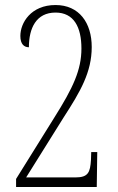

<svg xmlns="http://www.w3.org/2000/svg" viewBox="-20 -744 469 764"><path d="M44 0H365L367 -139H343L342 -108C339 -58 331 -38 280 -38H84L234 -278C300 -380 345 -457 345 -557C345 -653 295 -724 201 -724C103 -724 61 -653 61 -601C61 -568 76 -556 95 -556C95 -632 124 -694 201 -694C274 -694 304 -636 304 -551C304 -466 271 -395 196 -276L44 -32Z"/></svg>

Font: Noto Serif Lao ExtraCondensed ExtraLight
Style: Regular
Weight: 200
Width: 2
Designer: Monotype Design Team
Foundry: Monotype Imaging Inc.
Version: Version 2.003